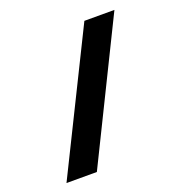

<svg xmlns="http://www.w3.org/2000/svg" viewBox="-146 -831 1060 1105"><g transform="rotate(-20 383.5 -279.0)"><path d="M74 142 490 -700H674L260 142Z"/></g></svg>

Font: Lexend Peta
Style: Bold
Weight: 700
Designer: Bonnie Shaver-Troup, Thomas Jockin
Foundry: Lexend
Version: Version 1.007